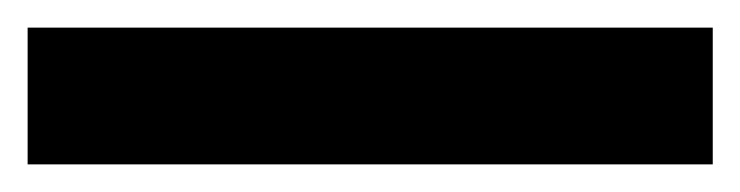

<svg xmlns="http://www.w3.org/2000/svg" viewBox="-23 -879 536 139"><path d="M493 -760V-859H-3V-760Z"/></svg>

Font: Noto Sans Devanagari SemiCondensed
Style: Bold
Weight: 700
Width: 4
Designer: Jelle Bosma - Monotype Design Team
Foundry: Monotype Imaging Inc.
Version: Version 2.004